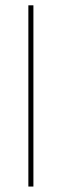

<svg xmlns="http://www.w3.org/2000/svg" viewBox="-20 -684 226 704"><path d="M102.5 0H84V-664.5H102.5Z"/></svg>

Font: Anek Kannada Thin
Style: Regular
Weight: 250
Version: Version 1.003